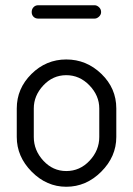

<svg xmlns="http://www.w3.org/2000/svg" viewBox="-20 -706 508 733"><path d="M126 -686H341Q350 -686 358 -678.5Q366 -671 366 -660Q366 -650 358 -642.5Q350 -635 341 -635H126Q115 -635 108 -642Q101 -649 101 -660Q101 -671 108 -678.5Q115 -686 126 -686ZM424 -292V-183Q424 -108 366.5 -50.5Q309 7 233 7Q158 7 101 -50.5Q44 -108 44 -183V-292Q44 -368 100 -423.5Q156 -479 233 -479Q310 -479 367 -424Q424 -369 424 -292ZM359 -183V-292Q359 -341 321.5 -380Q284 -419 233 -419Q182 -419 145.5 -380Q109 -341 109 -292V-183Q109 -132 145.5 -92.5Q182 -53 233 -53Q285 -53 322 -92.5Q359 -132 359 -183Z"/></svg>

Font: Dosis
Style: Regular
Weight: 400
Designer: Edgar Tolentino, Pablo Impallari, Igino Marini
Foundry: Edgar Tolentino, Pablo Impallari, Igino Marini
Version: Version 1.007